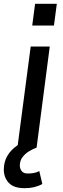

<svg xmlns="http://www.w3.org/2000/svg" viewBox="-74 -774 328 1007"><path d="M56 213Q-2 213 -28 185Q-54 157 -54 115Q-54 37 19 -13L87 -530H187L118 0Q99 7 79 19Q59 31 44.5 49.5Q30 68 30 95Q30 110 39.5 123Q49 136 71 136Q111 136 132 123L148 191Q109 213 56 213ZM209 -640H95L110 -754H224Z"/></svg>

Font: Tanohe Sans Medium
Style: Italic
Weight: 500
Designer: Village Type and Design LLC & Cristiano Sobral
Foundry: Cooper Hewitt Smithsonian Design Museum
Version: Version 1.00;September 29, 2021;FontCreator 13.0.0.2655 64-b